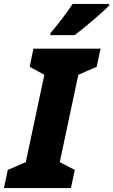

<svg xmlns="http://www.w3.org/2000/svg" viewBox="-57 -963 580 983"><path d="M202 -794 200 -783H325C362 -810 473 -903 502 -935L503 -943H315C281 -892 241 -840 202 -794ZM-37 0H306L326 -93L249 -133L344 -580L438 -621L458 -714H114L95 -621L170 -580L75 -133L-17 -93Z"/></svg>

Font: Noto Sans Condensed Black
Style: Italic
Weight: 900
Width: 3
Italic angle: -12°
Designer: Monotype Design Team
Foundry: Monotype Imaging Inc.
Version: Version 2.013